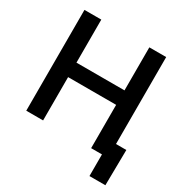

<svg xmlns="http://www.w3.org/2000/svg" viewBox="-197 -886 1155 1200"><g transform="rotate(30 380.0 -286.0)"><path d="M68.4 0V-727.5H189.9V-417H536.6V-727.5H658.2V0H536.6V-312.5H189.9V0ZM614.7 156.2V0H575.2V-100.1H732.9L729.5 156.2Z"/></g></svg>

Font: Inter Cardless Tabular Medium
Style: Regular
Weight: 500
Designer: Rasmus Andersson
Foundry: rsms
Version: Version 4.000;git-4fc901f